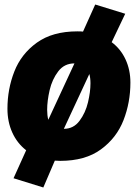

<svg xmlns="http://www.w3.org/2000/svg" viewBox="-20 -693 612 851"><path d="M558 -327Q558 -239 527.5 -160.5Q497 -82 427.5 -31Q358 20 247 20Q231 20 223 19L172 138L40 97L96 -27Q56 -58 34.5 -105.5Q13 -153 13 -211Q13 -298 43.5 -376Q74 -454 143.5 -504Q213 -554 323 -554Q340 -554 348 -553L402 -673L535 -632L475 -506Q515 -476 536.5 -429.5Q558 -383 558 -327ZM189 -206Q189 -182 194 -162L310 -412Q265 -412 238 -376.5Q211 -341 200 -293.5Q189 -246 189 -206ZM381 -324Q381 -347 376 -365L263 -122Q306 -122 332.5 -157.5Q359 -193 370 -239.5Q381 -286 381 -324Z"/></svg>

Font: FiraGO Heavy
Style: Italic
Weight: 900
Italic angle: -8°
Designer: bBox Type GmbH
Foundry: bBox Type GmbH
Version: Version 1.001